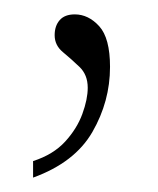

<svg xmlns="http://www.w3.org/2000/svg" viewBox="-20 -93 220 267"><path d="M26 131Q54 122 70.5 104Q87 86 94.5 65.5Q102 45 102 29Q102 11 90.5 0Q79 -11 67.5 -20.5Q56 -30 56 -44Q56 -57 63 -65Q70 -73 84 -73Q103 -73 118 -56.5Q133 -40 133 0Q133 48 108.5 90.5Q84 133 26 154Z"/></svg>

Font: Noto Serif Ethiopic SemiCondensed Thin
Style: Regular
Weight: 100
Width: 4
Designer: Monotype Design Team
Foundry: Monotype Imaging Inc.
Version: Version 2.102; ttfautohint (v1.8.4.7-5d5b)